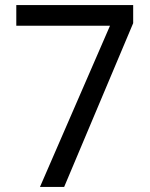

<svg xmlns="http://www.w3.org/2000/svg" viewBox="-20 -734 591 754"><path d="M412 -633H44V-714H503V-643L232 0H137Z"/></svg>

Font: ugurmukhi05
Style: Book
Weight: 400
Designer: Jelle Bosma - Monotype Design Team
Foundry: Monotype Imaging Inc.
Version: Version 2.003